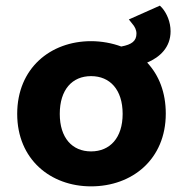

<svg xmlns="http://www.w3.org/2000/svg" viewBox="-20 -649 649 681"><path d="M192 -245C192 -331 236 -379 303 -379C370 -379 415 -331 415 -245C415 -160 370 -112 303 -112C236 -112 192 -160 192 -245ZM449 -565C458 -555 464 -543 464 -530C464 -504 448 -491 410 -484C378 -496 340 -503 303 -503C159 -503 41 -407 41 -245C41 -84 159 12 303 12C449 12 568 -84 568 -246C568 -321 544 -382 502 -427C547 -446 585 -481 585 -538C585 -571 572 -601 555 -621L547 -629L437 -580Z"/></svg>

Font: Falling Sky
Style: Bd+
Weight: 400
Designer: Paul D. Hunt
Foundry: Adobe Systems Incorporated
Version: Version 1.02